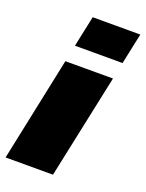

<svg xmlns="http://www.w3.org/2000/svg" viewBox="-143 -813 671 883"><g transform="rotate(20 192.5 -371.5)"><path d="M122 -592 154 -743H387L355 -592ZM-2 0 105 -510H338L230 0Z"/></g></svg>

Font: Saira SemiExpanded Black
Style: Italic
Weight: 900
Width: 6
Italic angle: -12°
Designer: Hector Gatti with collaboration of the Omnibus-Type team
Foundry: Omnibus-Type
Version: Version 1.101